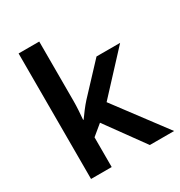

<svg xmlns="http://www.w3.org/2000/svg" viewBox="-178 -883 944 1007"><g transform="rotate(-30 294.0 -380.0)"><path d="M206 -399V-760H81V0H206V-180L269 -232L437 0H584L353 -308L570 -542H427L267 -371C245 -347 220 -313 203 -289H200C203 -324 206 -365 206 -399Z"/></g></svg>

Font: Noto Sans Vithkuqi SemiBold
Style: Regular
Weight: 600
Version: Version 1.001